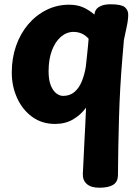

<svg xmlns="http://www.w3.org/2000/svg" viewBox="-20 -574 656 897"><path d="M423 -516Q428 -535 447.5 -544.5Q467 -554 496 -554Q547 -554 563 -540.5Q579 -527 579 -506Q579 -480 571.5 -447Q564 -414 559 -388L552 -306Q540 -165 536 -24.5Q532 116 531 247Q530 276 508.5 289.5Q487 303 444 303Q405 303 385.5 285.5Q366 268 367 239Q368 216 370 177.5Q372 139 374 94.5Q376 50 378.5 6.5Q381 -37 382 -71Q357 -37 321 -16Q285 5 237 5Q176 5 130.5 -28Q85 -61 60 -116Q35 -171 35 -235Q35 -302 55 -359.5Q75 -417 111.5 -460Q148 -503 197 -527.5Q246 -552 303 -552Q340 -552 367.5 -540Q395 -528 421 -506ZM207 -241Q207 -200 217.5 -174.5Q228 -149 243.5 -137.5Q259 -126 275 -126Q306 -126 327.5 -144Q349 -162 362 -193.5Q375 -225 381 -263Q385 -300 387.5 -323.5Q390 -347 391.5 -363.5Q393 -380 394 -393Q380 -409 362 -417Q344 -425 324 -425Q291 -425 264.5 -402Q238 -379 222.5 -338Q207 -297 207 -241Z"/></svg>

Font: Playpen Sans Arabic
Style: Bold
Weight: 700
Version: Version 2.000